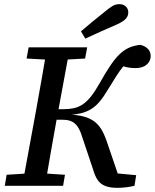

<svg xmlns="http://www.w3.org/2000/svg" viewBox="-20 -895 746 925"><path d="M428 -80 380 -223Q371 -254 360 -275Q349 -296 331 -307Q313 -318 282 -318H211L217 -369H287Q314 -369 336.5 -374Q359 -379 379 -392.5Q399 -406 418.5 -430.5Q438 -455 460 -494Q489 -546 512.5 -580.5Q536 -615 558 -635.5Q580 -656 603.5 -666Q627 -676 656 -679Q678 -674 692 -660Q706 -646 706 -625Q706 -601 687 -584Q668 -567 633 -567Q606 -567 583 -573Q560 -579 547 -585L610 -617Q589 -594 572.5 -573.5Q556 -553 539.5 -527Q523 -501 499 -462Q479 -428 460 -405.5Q441 -383 419 -369.5Q397 -356 371 -349.5Q345 -343 312 -341L308 -343Q354 -342 385.5 -333Q417 -324 437.5 -307.5Q458 -291 472 -265.5Q486 -240 497 -206L555 -36L508 -63L636 -51L628 0Q613 4 590 7Q567 10 545 10Q509 10 486 0.5Q463 -9 450 -28.5Q437 -48 428 -80ZM3 0 12 -53 139 -61H170L293 -53L284 0ZM87 0 153 -359Q167 -436 180.5 -513Q194 -590 207 -667H317L251 -309Q237 -232 223.5 -154.5Q210 -77 197 0ZM108 -613 118 -667H400L390 -613L266 -606H235ZM370 -744Q398 -768 426 -791Q454 -814 483 -837Q507 -857 522 -866Q537 -875 555 -875Q574 -875 586 -864Q598 -853 598 -835Q598 -818 586.5 -805Q575 -792 545 -778Q506 -761 467.5 -744Q429 -727 391 -709Z"/></svg>

Font: Source Serif 4 Medium
Style: Italic
Weight: 500
Italic angle: -12°
Designer: Frank Grießhammer
Foundry: Adobe Systems Incorporated
Version: Version 4.004;hotconv 1.0.116;makeotfexe 2.5.65601